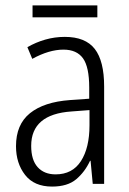

<svg xmlns="http://www.w3.org/2000/svg" viewBox="-20 -678 475 708"><path d="M219 -542Q295 -542 329.5 -497.5Q364 -453 364 -359V0H322L314 -85H312Q293 -44 261 -17Q229 10 172 10Q106 10 72.5 -33Q39 -76 39 -139Q39 -219 90.5 -260.5Q142 -302 238 -309L309 -314V-355Q309 -431 286 -463Q263 -495 214 -495Q161 -495 99 -461L81 -504Q112 -522 147 -532Q182 -542 219 -542ZM244 -267Q95 -257 95 -140Q95 -88 119 -61.5Q143 -35 185 -35Q247 -35 278.5 -84Q310 -133 310 -216V-272ZM339 -658V-614H100V-658Z"/></svg>

Font: Noto Sans Myanmar UI Condensed Light
Style: Regular
Weight: 300
Width: 3
Designer: Monotype Design Team
Foundry: Monotype Imaging Inc.
Version: Version 2.103; ttfautohint (v1.8.4.7-5d5b)